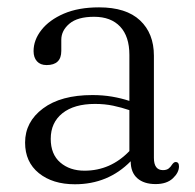

<svg xmlns="http://www.w3.org/2000/svg" viewBox="-20 -478 516 509"><path d="M46.5 -100Q46.5 -155 94 -190.5Q141.5 -226 225 -226Q252.5 -226 277.2 -221.8Q302 -217.5 323 -210.5V-332.5Q323 -381.5 298.5 -407.5Q274 -433.5 229.5 -433.5Q185.5 -433.5 164 -415.2Q142.5 -397 142.5 -372.5V-343Q142.5 -305.5 103.5 -305.5Q87 -305.5 78 -315.5Q69 -325.5 69 -342.5Q69 -372 89.8 -398.5Q110.5 -425 149.2 -441.8Q188 -458.5 242.5 -458.5Q314.5 -458.5 351.2 -424Q388 -389.5 388 -330.5V-59.5Q388 -27 412 -27Q421.5 -27 427 -31.2Q432.5 -35.5 436 -41.5Q441 -48.5 445.5 -48.5Q454.5 -48.5 454.5 -37Q454.5 -20.5 438.2 -5.2Q422 10 392.5 10Q361.5 10 344 -5.5Q326.5 -21 326.5 -50.5Q266.5 10.5 178.5 10.5Q119.5 10.5 83 -19Q46.5 -48.5 46.5 -100ZM114.5 -110Q114.5 -69 139.8 -47.2Q165 -25.5 204 -25.5Q273 -25.5 323 -77.5V-186Q302.5 -193 280 -197.8Q257.5 -202.5 232 -202.5Q176.5 -202.5 145.5 -177.8Q114.5 -153 114.5 -110Z"/></svg>

Font: Fraunces 72pt Soft Light
Style: Regular
Weight: 300
Version: Version 1.000;[b76b70a41]